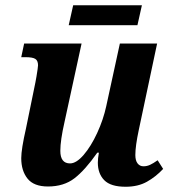

<svg xmlns="http://www.w3.org/2000/svg" viewBox="-20 -702 656 732"><path d="M353 -82Q353 -98 357 -120H351Q304 -53 263.5 -22Q223 9 163 9Q109 9 85 -21Q61 -51 61 -99Q61 -133 79 -212L115 -388L119 -410Q125 -446 125 -453Q125 -471 114.5 -477.5Q104 -484 78 -484H61L72 -536H291L226 -237Q210 -167 210 -127Q210 -79 247 -79Q271 -79 299 -111.5Q327 -144 350.5 -195Q374 -246 385 -297L437 -536H579L509 -206Q496 -145 496 -111Q496 -90 504.5 -79Q513 -68 527 -68Q540 -68 552 -73.5Q564 -79 581 -91L602 -58Q574 -28 540 -9Q506 10 459 10Q402 10 377.5 -15Q353 -40 353 -82ZM259 -682H521L504 -606H242Z"/></svg>

Font: Noto Serif Narrow
Style: Bold Italic
Weight: 700
Width: 4
Italic angle: -12°
Designer: Monotype Design Team
Foundry: Monotype Imaging Inc.
Version: Version 1.001